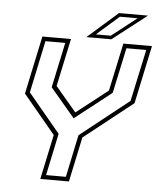

<svg xmlns="http://www.w3.org/2000/svg" viewBox="-57 -897 784 946"><g transform="rotate(5 334.5 -424.0)"><path d="M178 0 225 -221.5 66 -412.5 127 -700H268.5L218 -463.5L325 -337H315.5L477 -463.5L527.5 -700H669L608 -412.5L366.5 -221.5L319.5 0ZM204.5 -21.5H302.5L346.5 -231L587.5 -422L642.5 -678.5H544.5L496.5 -454L316 -312.5H315L194.5 -455L242 -678.5H144L89.5 -420.5L248.5 -229.5ZM343 -716 493 -848H636.5L466.5 -716ZM388.5 -733.5H462.5L586.5 -830.5H499Z"/></g></svg>

Font: Tourney Thin ExtraLight
Style: Italic
Weight: 250
Italic angle: -12°
Version: Version 1.015